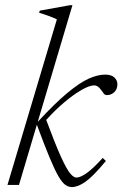

<svg xmlns="http://www.w3.org/2000/svg" viewBox="-20 -730 484 758"><path d="M266 -709.5 129 -249Q197 -322.5 245.8 -363Q294.5 -403.5 330.2 -419.5Q366 -435.5 395 -435.5Q419.5 -435.5 431.5 -424.2Q443.5 -413 443.5 -397.5Q443.5 -378 431.2 -366.2Q419 -354.5 401.5 -354.5Q395 -354.5 390 -360.2Q385 -366 379 -375Q366.5 -393 352 -393Q333.5 -393 302 -375Q270.5 -357 233.8 -326Q197 -295 162.5 -256.5Q198 -161 220.2 -112Q242.5 -63 256.5 -46Q270.5 -29 281.5 -29Q297.5 -29 322.5 -46.8Q347.5 -64.5 385.5 -106.5L398 -94.5Q347.5 -33.5 317.5 -12.5Q287.5 8.5 264 8.5Q250 8.5 237.5 -0.5Q225 -9.5 210.2 -35Q195.5 -60.5 175.2 -109.2Q155 -158 125.5 -237.5L55 0H9.5L204.5 -653.5Q178.5 -666.5 134.5 -679.5L137 -688L256.5 -709.5Z"/></svg>

Font: Newsreader Text Light
Style: Italic
Weight: 300
Italic angle: -17°
Designer: Hugues Gentile
Foundry: Production Type
Version: Version 1.001